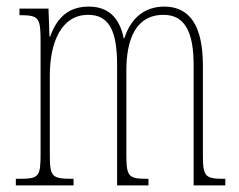

<svg xmlns="http://www.w3.org/2000/svg" viewBox="-20 -562 724 582"><path d="M28 0H203V-20H201C135 -20 131 -26 131 -98V-333C131 -430 164 -517 247 -517C309 -517 335 -472 335 -364V0H430V-20H427C369 -20 363 -26 363 -96V-348C363 -440 390 -517 476 -517C542 -517 567 -462 567 -364V0H663V-20H661C603 -20 595 -25 595 -91V-364C595 -484 555 -542 478 -542C423 -542 378 -512 357 -446H355C342 -509 308 -542 249 -542C192 -542 154 -513 132 -451H130L127 -536H39V-516H41C100 -516 103 -507 103 -432V-98C103 -26 99 -20 37 -20H28Z"/></svg>

Font: Noto Serif Devanagari ExtraCondensed Thin
Style: Regular
Weight: 100
Width: 2
Designer: Universal Thirst, Indian Type Foundry and the Monotype Design Team
Foundry: Monotype Imaging Inc.
Version: Version 2.004